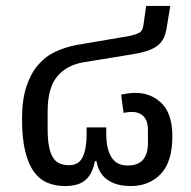

<svg xmlns="http://www.w3.org/2000/svg" viewBox="-20 -613 642 645"><path d="M198 12Q166 12 139.5 1Q113 -10 94 -36Q75 -62 64.5 -105.5Q54 -149 54 -214Q54 -277 68.5 -321.5Q83 -366 108 -395Q133 -424 166.5 -439.5Q200 -455 238 -462L414 -492Q437 -497 448.5 -503.5Q460 -510 462 -530L471 -593H552L540 -520Q537 -501 530.5 -486.5Q524 -472 511.5 -461.5Q499 -451 478.5 -443.5Q458 -436 427 -431L262 -404Q205 -395 172.5 -356.5Q140 -318 140 -238V-182Q140 -143 145 -119Q150 -95 159.5 -81.5Q169 -68 182.5 -63Q196 -58 212 -58Q245 -58 258 -86Q271 -114 271 -161V-185H337V-161Q337 -114 354 -85.5Q371 -57 409 -57Q444 -57 460.5 -76.5Q477 -96 477 -132V-175Q477 -208 462 -222.5Q447 -237 424 -237Q419 -237 413 -236.5Q407 -236 395 -234L387 -295Q415 -301 435 -301Q488 -301 523.5 -265.5Q559 -230 559 -155Q559 -69 520 -28.5Q481 12 419 12Q371 12 341 -9Q311 -30 304 -72H299Q291 -30 268 -9Q245 12 198 12Z"/></svg>

Font: IBM Plex Sans Thai
Style: Regular
Weight: 400
Designer: Mike Abbink, Paul van der Laan, Pieter van Rosmalen, Ben Mitchell, Mark Frömberg
Foundry: Bold Monday
Version: Version 1.2